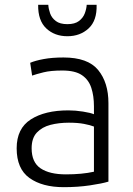

<svg xmlns="http://www.w3.org/2000/svg" viewBox="-20 -766 549 795"><path d="M244 9Q155 9 102 -29Q49 -67 49 -152Q49 -234 107.5 -271.5Q166 -309 263 -309Q292 -309 323.5 -304Q355 -299 369 -293V-326Q369 -369 358 -402.5Q347 -436 319 -455Q291 -474 238 -474Q190 -474 160 -466.5Q130 -459 113 -453L105 -506Q126 -515 161 -521.5Q196 -528 243 -528Q344 -528 386.5 -476Q429 -424 429 -339V-14Q403 -6 352.5 1.5Q302 9 244 9ZM253 -44Q320 -44 369 -55V-242Q354 -248 328 -253Q302 -258 265 -258Q224 -258 189 -249Q154 -240 132.5 -217Q111 -194 111 -152Q111 -94 148 -69Q185 -44 253 -44ZM259 -616Q206 -616 171.5 -648.5Q137 -681 138 -746H180Q181 -729 187.5 -710.5Q194 -692 211 -679Q228 -666 259 -666Q290 -666 307 -679Q324 -692 331 -710.5Q338 -729 339 -746H380Q382 -681 347 -648.5Q312 -616 259 -616Z"/></svg>

Font: Ubuntu Sans Light
Style: Regular
Weight: 300
Designer: Dalton Maag Ltd
Foundry: Dalton Maag Ltd
Version: Version 1.006; ttfautohint (v1.8.4.7-5d5b)